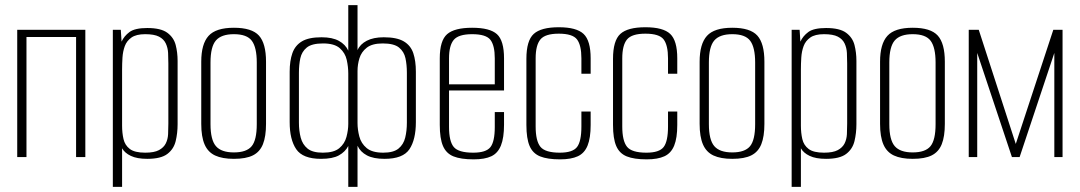

<svg xmlns="http://www.w3.org/2000/svg" viewBox="-20 -611 4201 747"><path d="M47 0V-495H312V0H276V-467H83V0Z M419 116V-495H450L453 -449Q463 -471 484 -486.5Q505 -502 553 -502Q606 -502 631 -483.5Q656 -465 663.5 -436Q671 -407 671 -374V-128Q671 -93 663.5 -62Q656 -31 631 -12Q606 7 553 7Q513 7 489 -4.5Q465 -16 455 -34V116ZM545 -17Q580 -17 598.5 -27Q617 -37 625 -53Q633 -69 634 -89Q635 -109 635 -130V-364Q635 -385 634 -405Q633 -425 625 -442Q617 -459 598.5 -468.5Q580 -478 545 -478Q510 -478 491.5 -465Q473 -452 465.5 -431.5Q458 -411 456.5 -387Q455 -363 455 -341V-122Q455 -94 460.5 -70Q466 -46 485 -31.5Q504 -17 545 -17Z M890 7Q845 7 817 -6Q789 -19 776 -49Q763 -79 763 -129V-371Q763 -440 791.5 -471.5Q820 -503 890 -503Q960 -503 987.5 -472.5Q1015 -442 1015 -371V-129Q1015 -80 1003 -50Q991 -20 964 -6.5Q937 7 890 7ZM890 -18Q939 -18 959 -42Q979 -66 979 -128V-368Q979 -426 960 -452Q941 -478 890 -478Q841 -478 820 -453.5Q799 -429 799 -368V-128Q799 -67 820 -42.5Q841 -18 890 -18Z M1335 116V-43Q1323 -20 1298.5 -6.5Q1274 7 1229 7Q1158 7 1132.5 -30.5Q1107 -68 1107 -136V-332Q1107 -374 1117.5 -404Q1128 -434 1154.5 -450Q1181 -466 1231 -466Q1273 -466 1298.5 -452Q1324 -438 1335 -414V-591H1371V-416Q1381 -439 1407 -452.5Q1433 -466 1473 -466Q1524 -466 1551 -450Q1578 -434 1588 -404Q1598 -374 1598 -332V-136Q1598 -68 1573 -30.5Q1548 7 1476 7Q1433 7 1407.5 -6.5Q1382 -20 1371 -44V116ZM1236 -17Q1279 -17 1300 -34.5Q1321 -52 1328 -78.5Q1335 -105 1335 -129V-325Q1335 -351 1329 -378Q1323 -405 1302 -423.5Q1281 -442 1237 -442Q1193 -442 1173.5 -426Q1154 -410 1148.5 -384.5Q1143 -359 1143 -328V-134Q1143 -102 1150 -75.5Q1157 -49 1176.5 -33Q1196 -17 1236 -17ZM1471 -17Q1511 -17 1530.5 -33Q1550 -49 1556.5 -75.5Q1563 -102 1563 -134V-328Q1563 -359 1557.5 -384.5Q1552 -410 1532.5 -426Q1513 -442 1469 -442Q1428 -442 1407 -425.5Q1386 -409 1378.5 -384.5Q1371 -360 1371 -335V-132Q1371 -107 1378 -80Q1385 -53 1406.5 -35Q1428 -17 1471 -17Z M1823 9Q1773 9 1744.5 -2.5Q1716 -14 1703.5 -43Q1691 -72 1691 -125V-384Q1691 -453 1719.5 -478Q1748 -503 1817 -503Q1886 -503 1913.5 -478Q1941 -453 1941 -384V-259H1727V-117Q1727 -61 1745.5 -39Q1764 -17 1821 -17Q1871 -17 1888 -38.5Q1905 -60 1905 -117V-175H1941V-126Q1941 -75 1929 -45Q1917 -15 1891.5 -3Q1866 9 1823 9ZM1727 -283H1905V-384Q1905 -434 1888 -456Q1871 -478 1817 -478Q1764 -478 1745.5 -456Q1727 -434 1727 -384Z M2159 9Q2110 9 2081.5 -2.5Q2053 -14 2040.5 -43Q2028 -72 2028 -125V-382Q2028 -453 2056.5 -479Q2085 -505 2154 -505Q2223 -505 2250.5 -479Q2278 -453 2278 -384V-324H2242V-384Q2242 -435 2225 -457.5Q2208 -480 2154 -480Q2101 -480 2082.5 -457.5Q2064 -435 2064 -384V-119Q2064 -63 2082.5 -40Q2101 -17 2158 -17Q2208 -17 2225 -39Q2242 -61 2242 -119V-177H2278V-125Q2278 -74 2266 -44.5Q2254 -15 2228 -3Q2202 9 2159 9Z M2496 9Q2447 9 2418.5 -2.5Q2390 -14 2377.5 -43Q2365 -72 2365 -125V-382Q2365 -453 2393.5 -479Q2422 -505 2491 -505Q2560 -505 2587.5 -479Q2615 -453 2615 -384V-324H2579V-384Q2579 -435 2562 -457.5Q2545 -480 2491 -480Q2438 -480 2419.5 -457.5Q2401 -435 2401 -384V-119Q2401 -63 2419.5 -40Q2438 -17 2495 -17Q2545 -17 2562 -39Q2579 -61 2579 -119V-177H2615V-125Q2615 -74 2603 -44.5Q2591 -15 2565 -3Q2539 9 2496 9Z M2829 7Q2784 7 2756 -6Q2728 -19 2715 -49Q2702 -79 2702 -129V-371Q2702 -440 2730.5 -471.5Q2759 -503 2829 -503Q2899 -503 2926.5 -472.5Q2954 -442 2954 -371V-129Q2954 -80 2942 -50Q2930 -20 2903 -6.5Q2876 7 2829 7ZM2829 -18Q2878 -18 2898 -42Q2918 -66 2918 -128V-368Q2918 -426 2899 -452Q2880 -478 2829 -478Q2780 -478 2759 -453.5Q2738 -429 2738 -368V-128Q2738 -67 2759 -42.5Q2780 -18 2829 -18Z M3060 116V-495H3091L3094 -449Q3104 -471 3125 -486.5Q3146 -502 3194 -502Q3247 -502 3272 -483.5Q3297 -465 3304.5 -436Q3312 -407 3312 -374V-128Q3312 -93 3304.5 -62Q3297 -31 3272 -12Q3247 7 3194 7Q3154 7 3130 -4.5Q3106 -16 3096 -34V116ZM3186 -17Q3221 -17 3239.5 -27Q3258 -37 3266 -53Q3274 -69 3275 -89Q3276 -109 3276 -130V-364Q3276 -385 3275 -405Q3274 -425 3266 -442Q3258 -459 3239.5 -468.5Q3221 -478 3186 -478Q3151 -478 3132.5 -465Q3114 -452 3106.5 -431.5Q3099 -411 3097.5 -387Q3096 -363 3096 -341V-122Q3096 -94 3101.5 -70Q3107 -46 3126 -31.5Q3145 -17 3186 -17Z M3531 7Q3486 7 3458 -6Q3430 -19 3417 -49Q3404 -79 3404 -129V-371Q3404 -440 3432.5 -471.5Q3461 -503 3531 -503Q3601 -503 3628.5 -472.5Q3656 -442 3656 -371V-129Q3656 -80 3644 -50Q3632 -20 3605 -6.5Q3578 7 3531 7ZM3531 -18Q3580 -18 3600 -42Q3620 -66 3620 -128V-368Q3620 -426 3601 -452Q3582 -478 3531 -478Q3482 -478 3461 -453.5Q3440 -429 3440 -368V-128Q3440 -67 3461 -42.5Q3482 -18 3531 -18Z M3749 0V-495H3788L3932 -51L4078 -495H4114V0H4082V-405L3947 0H3917L3782 -405V0Z"/></svg>

Font: Alumni Sans ExtraLight
Style: Regular
Weight: 250
Version: Version 1.018